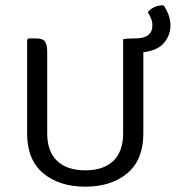

<svg xmlns="http://www.w3.org/2000/svg" viewBox="-20 -690 661 722"><path d="M82 -188V-540.5L87 -545.5H116.5Q141 -545.5 149.2 -533.5Q157.5 -521.5 157.5 -496.5V-188Q157.5 -120.5 194.8 -85Q232 -49.5 300.5 -49.5Q369.5 -49.5 406.2 -85Q443 -120.5 443 -188V-542.5Q457.5 -545.5 479.5 -545.5H488.5Q553 -545.5 553 -595Q553 -607.5 547.8 -621Q542.5 -634.5 535.5 -644.5Q559.5 -671 594.5 -670Q603.5 -659.5 612.2 -638.2Q621 -617 621 -594Q621 -558 597 -529Q573 -500 519 -493.5V-188Q519 -89 458.8 -38.5Q398.5 12 300.5 12Q203 12 142.5 -38.5Q82 -89 82 -188Z"/></svg>

Font: Signika SC Light
Style: Regular
Weight: 300
Designer: Anna Giedryś
Foundry: Anna Giedryś
Version: Version 2.000; ttfautohint (v1.8.3) -l 8 -r 50 -G 200 -x 9 -